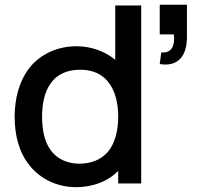

<svg xmlns="http://www.w3.org/2000/svg" viewBox="-20 -773 835 809"><path d="M653.1 -753.1V-628.1H712.5C717.7 -583.3 705.2 -547.9 659.4 -552.1L653.1 -503.1C730.2 -490.6 767.7 -536.5 767.7 -617.7V-753.1ZM465.6 -520.8C421.9 -557.3 363.5 -578.1 302.1 -578.1C225 -578.1 152.1 -546.9 105.2 -488.5C60.4 -431.3 41.7 -357.3 41.7 -281.2C41.7 -206.3 58.3 -133.3 105.2 -75C152.1 -16.7 224 15.6 300 15.6C369.8 15.6 433.3 -7.3 478.1 -53.1V0H575V-750H465.6ZM435.4 -134.4C406.3 -100 363.5 -83.3 314.6 -83.3C267.7 -83.3 220.8 -101 192.7 -141.7C166.7 -177.1 157.3 -228.1 157.3 -281.2C157.3 -335.4 167.7 -386.5 193.8 -421.9C221.9 -462.5 266.7 -479.2 318.8 -479.2C365.6 -479.2 408.3 -463.5 435.4 -428.1C465.6 -391.7 478.1 -337.5 478.1 -281.2C478.1 -226 465.6 -170.8 435.4 -134.4Z"/></svg>

Font: Manrope Semibold
Style: Regular
Weight: 600
Width: 4
Designer: Michael Sharanda
Foundry: Michael Sharanda
Version: Version 2.000;PS 002.000;hotconv 1.0.88;makeotf.lib2.5.64775